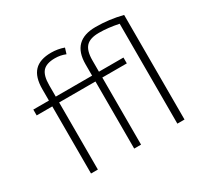

<svg xmlns="http://www.w3.org/2000/svg" viewBox="-153 -940 1195 1140"><g transform="rotate(-30 444.5 -370.0)"><path d="M508 -578V-500H676V-460H508V0H461V-460H212V0H165V-460H58V-500H165V-578Q165 -661 202.5 -700.5Q240 -740 318 -740Q363 -740 405 -725L393 -686Q359 -700 321 -700Q262 -700 237 -672Q212 -644 212 -578V-500H461V-578Q461 -740 623 -740Q716 -740 806 -717V0H757V-685Q685 -700 623 -700Q561 -700 534.5 -671.5Q508 -643 508 -578Z"/></g></svg>

Font: M PLUS 1p Light
Style: Regular
Weight: 300
Version: Version 1.061